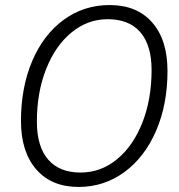

<svg xmlns="http://www.w3.org/2000/svg" viewBox="-20 -730 708 760"><path d="M63 -251Q63 -384 107.5 -488.5Q152 -593 232 -651.5Q312 -710 414 -710Q522 -710 582.5 -641Q643 -572 643 -449Q643 -317 598 -212.5Q553 -108 472.5 -49Q392 10 291 10Q184 10 123.5 -59.5Q63 -129 63 -251ZM580 -453Q580 -551 535.5 -602.5Q491 -654 406 -654Q327 -654 263 -601.5Q199 -549 162.5 -456.5Q126 -364 126 -249Q126 -150 170.5 -98.5Q215 -47 299 -47Q379 -47 443 -99.5Q507 -152 543.5 -244.5Q580 -337 580 -453Z"/></svg>

Font: Kodchasan Light
Style: Italic
Weight: 300
Italic angle: -10°
Version: Version 1.000; ttfautohint (v1.6)